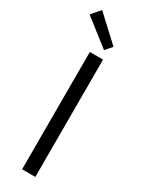

<svg xmlns="http://www.w3.org/2000/svg" viewBox="-226 -897 709 931"><g transform="rotate(30 128.5 -431.5)"><path d="M92 0V-657H166V0ZM147 -699 0 -814 42 -863 179 -736Z"/></g></svg>

Font: Assistant
Style: Regular
Weight: 400
Designer: Hebrew By Ben Nathan, Latin by Paul Hunt
Version: Version 3.000